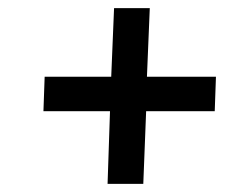

<svg xmlns="http://www.w3.org/2000/svg" viewBox="-20 -539 622 473"><path d="M245 -86 251 -265H87L90 -350H254L261 -519H349L342 -350H512L509 -265H340L333 -86Z"/></svg>

Font: Literata 18pt SemiBold
Style: Italic
Weight: 600
Italic angle: -2°
Designer: Latin by Veronika Burian and Jose Scaglione. Greek by Irene Vlachou. Cyrillic by Vera Evstafieva
Foundry: TypeTogether
Version: Version 3.103;gftools[0.9.29]